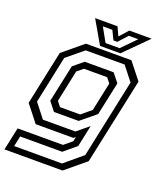

<svg xmlns="http://www.w3.org/2000/svg" viewBox="-180 -807 967 1117"><g transform="rotate(20 304.0 -249.0)"><path d="M-20 200 10 59H291L340 18.5L346 -10L334 0H100.5L19.5 -103L90.5 -437L215 -540H496.5L578 -437L464 97L339.5 200ZM26.2 162.5H322.8L433 70.2L536.2 -416.2L468.2 -503H226.8L124.8 -418.8L62.8 -126L131 -39H332L405 -99L376.5 34.8L300.2 98.2H40ZM176.2 -103.2 133.5 -157 182.8 -388 244.5 -438.8H423.2L466 -385.5L422 -179.5L328.8 -103.2ZM199.5 -141.5H324L384.5 -191.5L422 -368.5L397.5 -399H254L217 -368.5L175.5 -172ZM296.5 -556 214.5 -698H353L378 -644L426 -698H564.5L422.5 -556ZM321 -582.5H408L492.5 -668.5H433.8L383 -612.5H359L331.8 -668.5H273Z"/></g></svg>

Font: Tourney Thin
Style: Italic
Weight: 100
Italic angle: -12°
Designer: Tyler Finck
Foundry: Etcetera Type Co
Version: Version 1.015